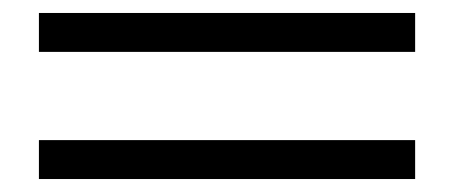

<svg xmlns="http://www.w3.org/2000/svg" viewBox="-20 -433 700 296"><path d="M40 -413H620V-353H40ZM40 -217H620V-157H40Z"/></svg>

Font: Fahkwang Medium
Style: Regular
Weight: 500
Version: Version 1.000; ttfautohint (v1.6)